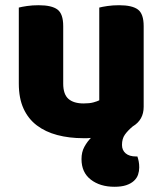

<svg xmlns="http://www.w3.org/2000/svg" viewBox="-20 -513 622 735"><path d="M52 -484Q63 -487 83.5 -490Q104 -493 128 -493Q178 -493 200 -476.5Q222 -460 222 -413V-193Q222 -152 242 -134.5Q262 -117 300 -117Q323 -117 337.5 -121Q352 -125 360 -129V-484Q371 -487 391.5 -490Q412 -493 436 -493Q486 -493 508 -476.5Q530 -460 530 -413V-104Q530 -54 488 -29Q469 -13 458 2.5Q447 18 447 42Q447 62 461 74Q475 86 501 86H506Q509 95 511 105Q513 115 513 128Q513 142 508.5 155.5Q504 169 492.5 179.5Q481 190 463 196Q445 202 418 202Q363 202 327.5 174.5Q292 147 292 96Q292 69 303 49Q314 29 328 15Q320 16 313.5 16Q307 16 299 16Q245 16 199.5 4Q154 -8 121 -33Q88 -58 70 -97.5Q52 -137 52 -193Z"/></svg>

Font: Baloo Thambi 2 ExtraBold
Style: Regular
Weight: 800
Designer: Aadarsh Rajan and Ek Type
Foundry: Ek Type
Version: Version 1.640;hotconv 1.0.111;makeotfexe 2.5.65597; ttfautoh